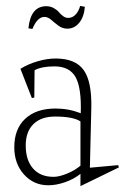

<svg xmlns="http://www.w3.org/2000/svg" viewBox="-20 -613 426 656"><path d="M28.8 -109.9Q28.8 -172.4 66.2 -207.3Q103.5 -242.2 169.9 -242.2Q214.8 -242.2 255.9 -226.1Q258.8 -312.5 238.3 -349.4Q217.8 -386.2 166 -386.2Q122.1 -386.2 98.1 -373L97.2 -279.8L88.9 -277.8L49.8 -377.9Q75.7 -394 108.4 -403.6Q141.1 -413.1 169.9 -413.1Q237.3 -413.1 265.6 -374Q293.9 -335 292 -245.1L287.1 -40L383.8 -48.8L386.2 -41L254.9 22.9V-19Q232.4 -1 202.4 9.5Q172.4 20 145 20Q95.2 20 62 -16.8Q28.8 -53.7 28.8 -109.9ZM67.9 -116.2Q67.9 -65.9 92.8 -37.4Q117.7 -8.8 163.1 -8.8Q182.1 -8.8 209 -19.8Q235.8 -30.8 254.9 -46.9V-198.2Q229.5 -214.8 168 -214.8Q120.6 -214.8 94.2 -189Q67.9 -163.1 67.9 -116.2ZM77.1 -516.1Q84.5 -591.8 138.2 -591.8Q152.3 -591.8 163.6 -585.4Q174.8 -579.1 180.9 -571.8Q187 -564.5 195.3 -558.1Q203.6 -551.8 212.9 -551.8Q227.1 -551.8 237.8 -562.7Q248.5 -573.7 253.9 -592.8L270 -589.8Q267.1 -555.2 250.7 -535.2Q234.4 -515.1 210 -515.1Q193.4 -515.1 179.9 -525.1Q166.5 -535.2 155 -545.2Q143.6 -555.2 131.8 -555.2Q107.4 -555.2 90.8 -514.2Z"/></svg>

Font: Halibut Cnd Thin
Style: Regular
Weight: 250
Width: 3
Designer: Matteo Maggi
Foundry: Collletttivo
Version: Version 3.080 | FøM Fix